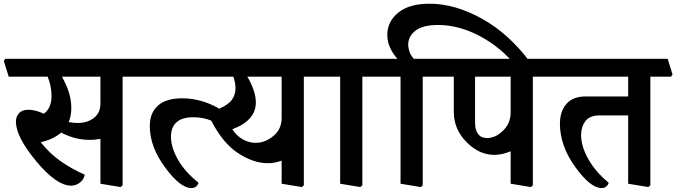

<svg xmlns="http://www.w3.org/2000/svg" viewBox="-46 -960 3572 1014"><path d="M484.4 -555.2H281.2Q306.2 -509.8 318.4 -470Q330.6 -430.2 330.6 -390.6Q330.6 -369.6 327.1 -350.8Q323.7 -332 316.9 -315.4Q329.1 -313 340.6 -311.8Q352.1 -310.5 362.8 -310.5Q415.5 -310.5 450 -337.2Q484.4 -363.8 484.4 -413.6ZM693.4 -649.4 719.2 -566.4 710.9 -555.2H601.6V19L590.8 27.8L484.4 10.3V-226.6Q463.4 -223.1 452.4 -222.2Q441.4 -221.2 432.6 -221.2Q390.1 -221.2 352.8 -230.5Q315.4 -239.7 276.9 -259.8Q257.8 -243.2 231 -230Q204.1 -216.8 168.9 -209Q214.8 -150.9 271.5 -110.6Q328.1 -70.3 401.9 -37.1Q396 -10.3 375 5.1Q354 20.5 330.1 20.5Q252.4 20.5 145.3 -108.4Q38.1 -237.3 38.1 -317.4Q38.1 -345.2 54.9 -362.8Q71.8 -380.4 104 -380.4Q121.6 -380.4 142.8 -375Q164.1 -369.6 185.5 -359.4Q206.5 -375 216.3 -398.4Q226.1 -421.9 226.1 -454.1Q226.1 -477.5 221.2 -503.2Q216.3 -528.8 205.6 -555.2H0L-25.9 -638.2L-17.6 -649.4Z M1303.7 -205.6Q1354 -205.6 1397.7 -241.7Q1441.4 -277.8 1441.4 -336.9V-555.2H1260.3Q1281.2 -520 1293.2 -484.9Q1305.2 -449.7 1305.2 -418.9Q1305.2 -370.6 1273.4 -335.2Q1241.7 -299.8 1180.7 -277.3Q1204.6 -241.2 1237.3 -223.4Q1270 -205.6 1303.7 -205.6ZM675.8 -649.4H1649.9L1675.8 -566.4L1667.5 -555.2H1558.6V19L1547.9 27.8L1441.4 10.3V-111.8Q1421.4 -104.5 1405.3 -101.3Q1389.2 -98.1 1368.2 -98.1Q1293 -98.1 1212.2 -150.6Q1131.3 -203.1 1069.3 -323.2Q1045.4 -332.5 1022.2 -336.7Q999 -340.8 975.6 -340.8Q915.5 -340.8 886.2 -314.2Q856.9 -287.6 856.9 -238.3Q856.9 -181.6 894 -116.5Q931.2 -51.3 1002.4 4.9Q999 18.6 988.5 25.9Q978 33.2 964.4 33.2Q906.2 33.2 825.7 -75.9Q745.1 -185.1 745.1 -294.4Q745.1 -363.8 788.1 -402.3Q831.1 -440.9 917 -440.9Q962.4 -440.9 1011 -428.5Q1059.6 -416 1111.8 -386.2Q1159.7 -406.7 1178.7 -433.1Q1197.8 -459.5 1197.8 -494.6Q1197.8 -511.2 1194.3 -526.6Q1190.9 -542 1186 -555.2H693.4L667.5 -638.2Z M1986.3 -555.2H1867.7V19L1856.9 27.8L1750.5 10.3V-555.2H1649.9L1624 -638.2L1632.3 -649.4H1968.8L1994.6 -566.4Z M1999.5 -776.4Q1999.5 -846.2 2057.4 -893.3Q2115.2 -940.4 2223.1 -940.4Q2357.4 -940.4 2500.5 -860.6Q2643.6 -780.8 2754.9 -629.9L2688 -601.6Q2604 -707 2491.5 -767.6Q2378.9 -828.1 2267.6 -828.1Q2187.5 -828.1 2148.7 -798.3Q2109.9 -768.6 2109.9 -724.1Q2109.9 -706.1 2116.7 -686.8Q2123.5 -667.5 2139.2 -649.4H2287.6L2313.5 -566.4L2305.2 -555.2H2186.5V19L2175.8 27.8L2069.3 10.3V-555.2H1968.8L1942.9 -638.2L1951.2 -649.4H2052.7Q2027.8 -677.7 2013.7 -709Q1999.5 -740.2 1999.5 -776.4Z M2859.4 -649.4 2885.3 -566.4 2877 -555.2H2768.1V19L2757.3 27.8L2650.9 10.3V-161.1Q2627.9 -151.4 2606.2 -146.7Q2584.5 -142.1 2564.9 -142.1Q2483.9 -142.1 2417.2 -210.2Q2350.6 -278.3 2350.6 -368.7V-555.2H2287.6L2261.7 -638.2L2270 -649.4ZM2650.9 -555.2H2462.9V-312.5Q2462.9 -272.9 2479 -252Q2495.1 -231 2526.4 -231Q2571.3 -231 2611.1 -270.3Q2650.9 -309.6 2650.9 -366.2Z M3497.6 -555.2H3388.7V19L3377.9 27.8L3271.5 10.3V-350.6H3122.1Q3067.9 -350.6 3045.4 -320.1Q3022.9 -289.6 3022.9 -247.1Q3022.9 -186.5 3061.8 -118.4Q3100.6 -50.3 3168.5 4.9Q3165 18.6 3154.8 25.9Q3144.5 33.2 3130.9 33.2Q3072.3 33.2 2991.7 -78.6Q2911.1 -190.4 2911.1 -306.2Q2911.1 -372.1 2945.6 -411.4Q2980 -450.7 3047.9 -450.7H3271.5V-555.2H2859.4L2833.5 -638.2L2841.8 -649.4H3480L3505.9 -566.4Z"/></svg>

Font: Sitara
Style: Bold
Weight: 700
Designer: Neelakash Kshetrimayum
Foundry: Neelakash Kshetrimayum
Version: Version 1.000;PS Version 1.000;PS 1.0;hotconv 1.;hotconv 1.0